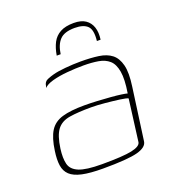

<svg xmlns="http://www.w3.org/2000/svg" viewBox="-108 -638 668 732"><g transform="rotate(-20 226.5 -272.0)"><path d="M187 8Q135 8 103 1Q71 -6 55 -21Q39 -36 35.5 -60Q32 -84 37 -118Q44 -169 61 -196Q78 -223 112 -233Q146 -243 202 -243Q227 -243 254.5 -241.5Q282 -240 307 -238Q332 -236 349.5 -233.5Q367 -231 373 -229Q382 -284 376.5 -316Q371 -348 354 -363Q337 -378 310.5 -382.5Q284 -387 251 -387Q218 -387 184.5 -384Q151 -381 125 -374Q99 -367 88 -355L90 -362Q92 -379 106.5 -385Q121 -391 133 -394Q151 -399 183 -402Q215 -405 246 -405Q287 -405 318.5 -400.5Q350 -396 370 -380.5Q390 -365 398 -333.5Q406 -302 398 -247L369 -36Q366 -13 327 -2.5Q288 8 187 8ZM189 -9Q275 -9 310 -16.5Q345 -24 348 -40L370 -210Q363 -214 337 -217.5Q311 -221 279.5 -224Q248 -227 224 -227Q170 -227 136 -221.5Q102 -216 84.5 -193Q67 -170 60 -119Q55 -82 61 -57.5Q67 -33 96 -21Q125 -9 189 -9ZM271 -552Q301 -552 318.5 -540Q336 -528 343 -507Q350 -486 346 -457H331Q336 -501 320 -517Q304 -533 268 -533Q226 -533 207.5 -513.5Q189 -494 184 -457H168Q173 -487 184 -508Q195 -529 216 -540.5Q237 -552 271 -552Z"/></g></svg>

Font: Genos Thin
Style: Italic
Weight: 100
Italic angle: -8°
Designer: Robert E. Leuschke
Foundry: Robert E. Leuschke
Version: Version 1.010